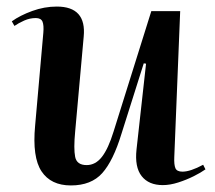

<svg xmlns="http://www.w3.org/2000/svg" viewBox="-20 -550 656 585"><path d="M16 -485Q41 -503 78 -516.5Q115 -530 153 -530Q244 -530 235 -438L209 -149Q204 -97 209 -72Q214 -47 244 -47Q271 -47 290.5 -72Q310 -97 326 -149L441 -516H529L511 -71Q510 -48 514.5 -37.5Q519 -27 536 -27Q560 -27 599 -48L606 -34Q592 -24 570 -13Q548 -2 523 6Q498 14 476 14Q433 14 411.5 -13.5Q390 -41 396 -95L425 -356L418 -357L350 -142Q325 -60 291.5 -22.5Q258 15 196 15Q135 15 106.5 -28Q78 -71 87 -167L112 -450Q114 -473 109.5 -484Q105 -495 89 -495Q71 -495 54 -487.5Q37 -480 24 -471Z"/></svg>

Font: Literata 72pt SemiBold
Style: Italic
Weight: 600
Italic angle: -2°
Designer: Latin by Veronika Burian and Jose Scaglione. Greek by Irene Vlachou. Cyrillic by Vera Evstafieva
Foundry: TypeTogether
Version: Version 3.002